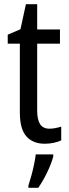

<svg xmlns="http://www.w3.org/2000/svg" viewBox="-20 -678 330 919"><path d="M217 -62Q231 -62 246 -65Q261 -68 273 -72V-6Q258 1 237.5 5.5Q217 10 194 10Q138 10 106.5 -25Q75 -60 75 -140V-469H17V-512L78 -538L104 -658H158V-537H267V-469H158V-148Q158 -105 172 -83.5Q186 -62 217 -62ZM235 71Q226 105 205.5 147.5Q185 190 163 221H116V210Q122 192 129.5 165Q137 138 143 109.5Q149 81 151 61H235Z"/></svg>

Font: Noto Sans Ethiopic Cond
Style: Regular
Weight: 400
Width: 3
Designer: Monotype Design Team
Foundry: Monotype Imaging Inc.
Version: Version 2.102; ttfautohint (v1.8.4.7-5d5b)